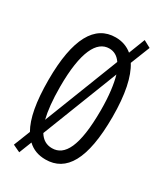

<svg xmlns="http://www.w3.org/2000/svg" viewBox="-183 -755 741 869"><g transform="rotate(30 187.5 -320.0)"><path d="M69 42 95 -24C120 0 151 11 188 11C295 11 355 -84 355 -308C355 -425 337 -509 304 -561L344 -662L307 -682L274 -597C250 -617 221 -627 188 -627C80 -627 20 -525 20 -308C20 -194 35 -114 65 -62L31 24ZM81 -308C81 -490 123 -569 188 -569C212 -569 233 -558 249 -534L97 -144C87 -184 81 -238 81 -308ZM188 -48C160 -48 137 -60 120 -88L274 -483C286 -441 294 -383 294 -308C294 -117 253 -48 188 -48Z"/></g></svg>

Font: Inconsolata Condensed Thin
Style: Regular
Weight: 100
Width: 3
Monospace: yes
Designer: Raph Levien, Cyreal, Brenton Simpson
Foundry: Raph Levien, Cyreal, Google
Version: Version 3.100